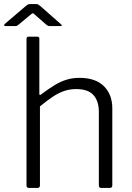

<svg xmlns="http://www.w3.org/2000/svg" viewBox="-47 -922 648 942"><path d="M95 0Q83 0 83 -12V-731Q83 -742 93 -742H136Q146 -742 146 -732V-462Q146 -457 148.5 -456Q151 -455 155 -459Q191 -486 220.5 -504Q250 -522 279.5 -531Q309 -540 343 -540Q422 -540 463 -499Q504 -458 504 -390V-13Q504 0 492 0H450Q444 0 441 -3Q438 -6 438 -12V-373Q438 -426 411.5 -455.5Q385 -485 327 -485Q295 -485 267.5 -475.5Q240 -466 212 -447.5Q184 -429 149 -400V-12Q149 0 136 0H95ZM180 -801 124 -850Q117 -857 114.5 -857Q112 -857 103 -850L44 -801Q38 -796 35.5 -795Q33 -794 27 -794H-20Q-26 -794 -26.5 -797.5Q-27 -801 -23 -805L79 -892Q84 -896 88.5 -899Q93 -902 101 -902H132Q139 -902 142.5 -898.5Q146 -895 150 -893L250 -805Q263 -794 249 -794H197Q193 -794 189 -795.5Q185 -797 180 -801Z"/></svg>

Font: Libre Franklin Thin Light
Style: Regular
Weight: 300
Version: Version 3.000